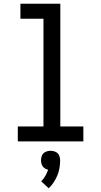

<svg xmlns="http://www.w3.org/2000/svg" viewBox="-20 -755 540 1025"><path d="M75 0V-80H212V-655H89V-735H302V-80H425V0ZM240 250 200 213Q213 200 222 184Q231 168 237 151Q228 149 220.5 144.5Q213 140 208 133Q203 126 201 117.5Q199 109 199 101Q199 91 202 80.5Q205 70 212.5 63Q220 56 230 53Q240 50 250 50Q260 50 270 53Q280 56 287.5 63Q295 70 298 80.5Q301 91 301 101Q301 122 297.5 142.5Q294 163 286 182Q278 201 266.5 218.5Q255 236 240 250Z"/></svg>

Font: Iosevka Curly Slab Medium
Style: Regular
Weight: 500
Monospace: yes
Designer: Belleve Invis
Foundry: Belleve Invis
Version: Version 22.1.2; ttfautohint (v1.8.4)